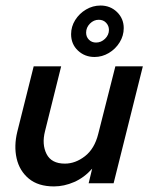

<svg xmlns="http://www.w3.org/2000/svg" viewBox="-20 -653 533 684"><path d="M172.2 11.1Q116 11.1 82.6 -16.7Q49.3 -44.4 39.2 -88.9Q29.2 -133.3 41.7 -184L100 -416.7H197.9L140.3 -185.4Q128.5 -138.9 145.8 -104.5Q163.2 -70.1 211.1 -70.1Q248.6 -70.1 282.6 -96.5Q316.7 -122.9 329.9 -175.7L391 -416.7H488.9L384.7 0H295.8L308.3 -52.1Q279.9 -20.1 244.1 -4.5Q208.3 11.1 172.2 11.1ZM316.7 -450Q281.9 -450 257.6 -472.9Q233.3 -495.8 233.3 -531.2Q233.3 -558.3 247.9 -581.6Q262.5 -604.9 286.5 -619.1Q310.4 -633.3 338.2 -633.3Q372.9 -633.3 396.9 -610.1Q420.8 -586.8 420.8 -552.8Q420.8 -525.7 406.2 -502.1Q391.7 -478.5 367.7 -464.2Q343.8 -450 316.7 -450ZM322.2 -501.4Q340.3 -501.4 354.2 -514.9Q368.1 -528.5 368.1 -546.5Q368.1 -561.1 358 -571.9Q347.9 -582.6 331.9 -582.6Q313.9 -582.6 300.3 -568.8Q286.8 -554.9 286.8 -536.8Q286.8 -521.5 296.9 -511.5Q306.9 -501.4 322.2 -501.4Z"/></svg>

Font: Afacad Medium
Style: Italic
Weight: 500
Italic angle: -14°
Designer: Kristian Moeller
Foundry: Dicotype
Version: Version 1.000; ttfautohint (v1.8.4.7-5d5b)